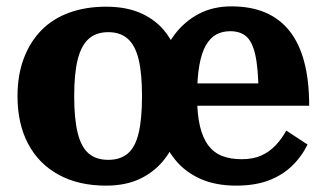

<svg xmlns="http://www.w3.org/2000/svg" viewBox="-20 -571 1024 603"><path d="M599 -267Q599 -212 608 -174.5Q617 -137 634.5 -114Q652 -91 678 -81Q704 -71 739 -71Q775 -71 800.5 -82.5Q826 -94 845.5 -114.5Q865 -135 879 -161L946 -117Q926 -77 895 -48Q864 -19 821.5 -3.5Q779 12 722 12Q657 12 609 -9.5Q561 -31 530 -69.5Q499 -108 483.5 -158.5Q468 -209 468 -266Q468 -322 483.5 -373Q499 -424 529.5 -464Q560 -504 604.5 -527.5Q649 -551 707 -551Q768 -551 813.5 -531.5Q859 -512 889.5 -473.5Q920 -435 935.5 -376.5Q951 -318 951 -239H528V-309H813L792 -281Q791 -359 781.5 -400Q772 -441 753 -457Q734 -473 703 -473Q678 -473 659 -462.5Q640 -452 626.5 -428.5Q613 -405 606 -365.5Q599 -326 599 -267ZM558 -269Q558 -215 543.5 -164.5Q529 -114 499 -74Q469 -34 423 -11Q377 12 313 12Q227 12 164.5 -22Q102 -56 68.5 -119Q35 -182 35 -269Q35 -335 54.5 -387Q74 -439 109.5 -475.5Q145 -512 197 -531Q249 -550 313 -550Q379 -550 426 -528Q473 -506 502 -467Q531 -428 544.5 -377Q558 -326 558 -269ZM213 -269Q213 -198 224 -153.5Q235 -109 258.5 -89Q282 -69 320 -69Q358 -69 381.5 -89Q405 -109 415.5 -153.5Q426 -198 426 -269Q426 -340 415.5 -384Q405 -428 381.5 -449Q358 -470 320 -470Q282 -470 258.5 -449Q235 -428 224 -384Q213 -340 213 -269Z"/></svg>

Font: Roboto Serif SemiCondensed
Style: Bold
Weight: 700
Width: 4
Designer: Greg Gazdowicz
Foundry: Commercial Type
Version: Version 1.007